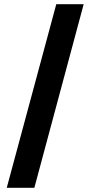

<svg xmlns="http://www.w3.org/2000/svg" viewBox="-20 -782 430 911"><path d="M377 -762H247L12 109H143Z"/></svg>

Font: Wafeq
Style: Bold
Weight: 700
Designer: Rasmus Andersson & Azza Alameddine
Foundry: Google & TypeTogether
Version: Version 3.000;FEAKit 1.0